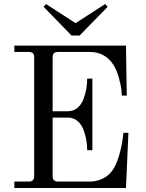

<svg xmlns="http://www.w3.org/2000/svg" viewBox="-20 -940 730 960"><path d="M51.8 0V-32.2H124Q150.9 -32.2 150.9 -59.1V-652.8Q150.9 -667 144.5 -673.6Q138.2 -680.2 124 -680.2H51.8V-711.9H609.9L613.8 -461.9H588.9Q588.9 -472.2 587.4 -489.5Q585.9 -506.8 575.2 -547.9Q564.5 -588.9 546.9 -616.2Q504.9 -680.2 429.2 -680.2H270Q255.9 -680.2 249.5 -673.6Q243.2 -667 243.2 -652.8V-383.8H319.8Q347.2 -383.8 367.2 -400.6Q387.2 -417.5 397.2 -444.1Q407.2 -470.7 411.6 -496.3Q416 -522 416 -546.9H441.9V-189H416Q416 -213.9 411.6 -239.5Q407.2 -265.1 397.2 -291.7Q387.2 -318.4 367.2 -335.2Q347.2 -352.1 319.8 -352.1H243.2V-59.1Q243.2 -32.2 270 -32.2H430.2Q460 -32.2 489.5 -44.9Q519 -57.6 540 -85Q560.5 -112.3 574.7 -160.2Q588.9 -208 592.8 -242.2L597.2 -275.9H622.1L609.9 0ZM198.2 -905.8 210 -919.9 357.9 -824.2 505.9 -919.9 518.1 -905.8 377.9 -762.2H337.9Z"/></svg>

Font: Flanker Steampunk
Style: Regular
Weight: 400
Designer: Alexey Kryukov, Leonardo Di Lena
Foundry: Alexey Kryukov, Leonardo Di Lena
Version: 1.210